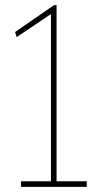

<svg xmlns="http://www.w3.org/2000/svg" viewBox="-20 -730 419 750"><path d="M62 0V-22H179V-675L45 -585L39 -605L191 -710H201V-22H319V0Z"/></svg>

Font: Lexend Thin
Style: Regular
Weight: 100
Designer: Bonnie Shaver-Troup, Thomas Jockin
Foundry: Lexend
Version: Version 1.007; ttfautohint (v1.8.3)